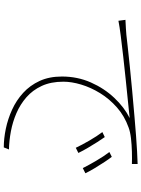

<svg xmlns="http://www.w3.org/2000/svg" viewBox="117 -854 765 1040"><g transform="rotate(90 500.0 -334.5)"><path d="M88 -631Q116 -632 135 -633.5Q154 -635 169 -636Q186 -638 231 -643Q276 -648 338.5 -654.5Q401 -661 472.5 -667.5Q544 -674 613 -680Q671 -685 717 -688.5Q763 -692 800.5 -694Q838 -696 869 -697V-666Q839 -667 802 -666Q765 -665 730 -661Q695 -657 671 -648Q609 -626 562.5 -585Q516 -544 485 -493.5Q454 -443 438.5 -391Q423 -339 423 -295Q423 -227 446 -177.5Q469 -128 507.5 -94.5Q546 -61 593.5 -40.5Q641 -20 692 -10.5Q743 -1 790 0L779 28Q731 28 678 17Q625 6 574.5 -17Q524 -40 483.5 -77Q443 -114 419 -166Q395 -218 395 -287Q395 -371 427 -443.5Q459 -516 510.5 -570.5Q562 -625 620 -654Q584 -650 529 -644.5Q474 -639 411.5 -632.5Q349 -626 287 -619Q225 -612 174 -605.5Q123 -599 93 -593ZM723 -519Q734 -504 749.5 -479.5Q765 -455 781 -428Q797 -401 809 -376L781 -362Q766 -394 742 -435.5Q718 -477 696 -506ZM830 -557Q842 -542 858 -517.5Q874 -493 890.5 -466Q907 -439 919 -414L891 -400Q875 -432 851 -473Q827 -514 804 -544Z"/></g></svg>

Font: Noto Sans TC Thin
Style: Regular
Weight: 100
Designer: Ryoko NISHIZUKA 西塚涼子 (kana, bopomofo & ideographs); Paul D. Hunt (Latin, Greek & Cyrillic); Sandoll Communications 산돌커뮤니
Foundry: Adobe
Version: Version 2.004-H2;hotconv 1.0.118;makeotfexe 2.5.65603